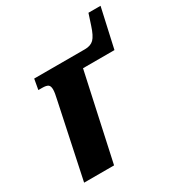

<svg xmlns="http://www.w3.org/2000/svg" viewBox="-162 -784 833 894"><g transform="rotate(-30 254.5 -337.5)"><path d="M115 -397Q123 -431 123 -448Q123 -467 114 -473.5Q105 -480 82 -480H62L72 -536H345Q376 -536 393 -553Q410 -570 425 -617L444 -675H509L462 -464H293L192 0H31Z"/></g></svg>

Font: Noto Serif NarrowExtraBold
Style: Italic
Weight: 800
Width: 4
Italic angle: -12°
Designer: Monotype Design Team
Foundry: Monotype Imaging Inc.
Version: Version 1.001